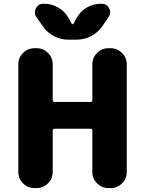

<svg xmlns="http://www.w3.org/2000/svg" viewBox="-20 -1008 757 1008"><path d="M256.8 -482.4Q256.8 -472.7 266.6 -472.7H455.1Q464.8 -472.7 464.8 -482.4V-669.9Q464.8 -705.1 489.7 -730Q514.6 -754.9 549.8 -754.9H560.5Q595.7 -754.9 620.6 -730Q645.5 -705.1 645.5 -669.9V-105.5Q645.5 -70.3 620.6 -45.4Q595.7 -20.5 560.5 -20.5H549.8Q514.6 -20.5 489.7 -45.4Q464.8 -70.3 464.8 -105.5V-322.3Q464.8 -332 455.1 -332H266.6Q256.8 -332 256.8 -322.3V-105.5Q256.8 -70.3 231.9 -45.4Q207 -20.5 171.9 -20.5H161.1Q126 -20.5 101.1 -45.4Q76.2 -70.3 76.2 -105.5V-669.9Q76.2 -705.1 101.1 -730Q126 -754.9 161.1 -754.9H171.9Q207 -754.9 231.9 -730Q256.8 -705.1 256.8 -669.9ZM356.4 -883.8Q358.4 -880.9 361.3 -880.9Q364.3 -880.9 366.2 -883.8L382.8 -914.1Q401.4 -948.2 435.5 -968.3Q469.7 -988.3 508.8 -988.3H513.7Q541 -988.3 552.7 -964.8Q558.6 -954.1 558.6 -943.4Q558.6 -930.7 549.8 -918.9L516.6 -869.1Q493.2 -836.9 458 -818.4Q422.9 -799.8 382.8 -799.8H337.9Q297.9 -799.8 262.7 -818.4Q227.5 -836.9 205.1 -870.1L170.9 -918Q163.1 -930.7 163.1 -943.4Q163.1 -954.1 168.9 -964.8Q180.7 -988.3 208 -988.3H212.9Q252 -988.3 286.1 -968.3Q320.3 -948.2 339.8 -914.1Z"/></svg>

Font: Gen Jyuu GothicX Heavy
Style: Bold
Weight: 900
Designer: [Source Han Sans]
Ryoko NISHIZUKA  (kana & ideographs); Paul D. Hunt (Latin, Greek & Cyrillic); Wenlong ZHANG  (bopomofo
Version: Version 1.002.20150607